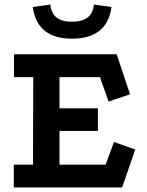

<svg xmlns="http://www.w3.org/2000/svg" viewBox="-20 -829 649 849"><path d="M42 -589H496L555 -412L460 -380L422 -488H243V-350H413V-250H243V-101H447L484 -201L578 -168L520 0H41V-101H126L127 -488H42ZM298 -658Q144 -658 125 -798L203 -809Q209 -733 298 -733Q389 -733 395 -809L473 -798Q454 -658 298 -658Z"/></svg>

Font: Podkova
Style: Bold
Weight: 700
Designer: Ilya Yudin
Foundry: Cyreal (www.cyreal.org)
Version: Version 2.102; ttfautohint (v1.8.1.43-b0c9)